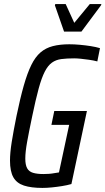

<svg xmlns="http://www.w3.org/2000/svg" viewBox="-20 -913 517 941"><path d="M188 8Q133 8 97.5 -3.5Q62 -15 45.5 -44Q29 -73 29 -126Q29 -164 37.5 -217.5Q46 -271 61 -345Q79 -432 96.5 -493.5Q114 -555 133.5 -594.5Q153 -634 178.5 -656Q204 -678 239 -687Q274 -696 320 -696Q344 -696 371.5 -693.5Q399 -691 424.5 -687Q450 -683 470 -677L457 -612Q438 -617 417 -620Q396 -623 376.5 -625Q357 -627 344 -627Q307 -627 280.5 -623.5Q254 -620 234.5 -606Q215 -592 199.5 -562Q184 -532 169.5 -479Q155 -426 138 -344Q122 -268 113 -218Q104 -168 104 -136Q104 -105 113 -88.5Q122 -72 142 -66Q162 -60 193 -60Q206 -60 220 -61Q234 -62 247 -64.5Q260 -67 269 -68L319 -301H232L246 -369H406L330 -11Q309 -5 284 -1Q259 3 234 5.5Q209 8 188 8ZM294 -758 249 -887 251 -893H302L344 -801L420 -893H477L475 -887L379 -758Z"/></svg>

Font: Saira Condensed
Style: Italic
Weight: 400
Width: 3
Italic angle: -12°
Designer: Hector Gatti with collaboration of the Omnibus-Type team
Foundry: Omnibus-Type
Version: Version 1.100